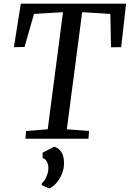

<svg xmlns="http://www.w3.org/2000/svg" viewBox="-20 -763 714 1056"><path d="M120 0 123.5 -42.5 242.5 -52 326.5 -696 167 -686.5 115 -504.5 56.5 -503.5 94.5 -743H673.5L646.5 -503.5L590.5 -503L587 -686.5L432 -696L347.5 -52L470 -42.5L466.5 0ZM209.5 255 210 245Q220 237.5 228.2 223.2Q236.5 209 241.5 192.2Q246.5 175.5 246 160.5Q246 142 237.8 126.2Q229.5 110.5 214.5 106.5V76.5L279.5 43.5Q309.5 55.5 321.2 79.8Q333 104 332 137.5Q331.5 170.5 318 199.5Q304.5 228.5 286 248.2Q267.5 268 250 273Z"/></svg>

Font: Merriweather 20pt
Style: Italic
Weight: 400
Italic angle: -7.8°
Version: Version 2.101